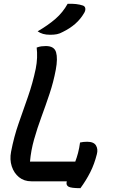

<svg xmlns="http://www.w3.org/2000/svg" viewBox="-20 -949 590 1005"><path d="M144 0Q106 0 79.5 -21.5Q53 -43 41.5 -78.5Q30 -114 38 -155Q53 -233 77.5 -303Q102 -373 126.5 -443Q151 -513 167 -589Q173 -619 174 -647Q175 -675 172 -700Q185 -705 196.5 -706.5Q208 -708 220 -708Q264 -708 273.5 -675.5Q283 -643 272 -584Q260 -520 239.5 -458.5Q219 -397 197 -337.5Q175 -278 158.5 -219.5Q142 -161 137 -103H374Q382 -124 388.5 -148.5Q395 -173 399 -203Q407 -205 416.5 -206Q426 -207 436 -207Q471 -207 482.5 -187.5Q494 -168 487 -142Q474 -90 452.5 -47.5Q431 -5 401 36Q352 36 338.5 28Q325 20 329 3Q329 1 330 0ZM334 -929Q382 -931 414 -920Q425 -916 426.5 -905Q428 -894 421 -882Q402 -849 374 -824.5Q346 -800 309 -782Q293 -773 278 -770Q263 -767 243 -767Q221 -767 205.5 -771.5Q190 -776 177 -785Q232 -817 270.5 -850.5Q309 -884 334 -929Z"/></svg>

Font: Recursive Sn Csl St Med
Style: Italic
Weight: 500
Italic angle: -15°
Version: Version 1.079;hotconv 1.0.112;makeotfexe 2.5.65598; ttfautoh